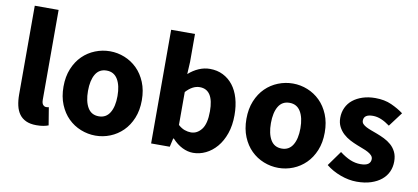

<svg xmlns="http://www.w3.org/2000/svg" viewBox="-67 -928 2541 1166"><g transform="rotate(10 1203.5 -344.5)"><path d="M200 12Q162 12 136 0Q110 -12 94.5 -33.5Q79 -55 72 -85.5Q65 -116 65 -154V-701H212V-148Q212 -125 220.5 -116Q229 -107 238 -107Q243 -107 246.5 -107Q250 -107 256 -109L274 0Q262 5 243.5 8.5Q225 12 200 12Z M564 12Q517 12 473 -5.5Q429 -23 395.5 -56Q362 -89 342 -137.5Q322 -186 322 -248Q322 -310 342 -358.5Q362 -407 395.5 -440Q429 -473 473 -490.5Q517 -508 564 -508Q611 -508 654.5 -490.5Q698 -473 731.5 -440Q765 -407 785 -358.5Q805 -310 805 -248Q805 -186 785 -137.5Q765 -89 731.5 -56Q698 -23 654.5 -5.5Q611 12 564 12ZM564 -107Q609 -107 632 -145Q655 -183 655 -248Q655 -313 632 -351Q609 -389 564 -389Q518 -389 495.5 -351Q473 -313 473 -248Q473 -183 495.5 -145Q518 -107 564 -107Z M1166 12Q1133 12 1099.5 -4.5Q1066 -21 1037 -53H1033L1021 0H906V-701H1053V-529L1049 -453Q1078 -479 1111.5 -493.5Q1145 -508 1180 -508Q1225 -508 1261 -490Q1297 -472 1322.5 -439.5Q1348 -407 1361.5 -360.5Q1375 -314 1375 -257Q1375 -193 1357.5 -143Q1340 -93 1310.5 -58.5Q1281 -24 1243.5 -6Q1206 12 1166 12ZM1132 -108Q1170 -108 1197 -142.5Q1224 -177 1224 -254Q1224 -388 1138 -388Q1094 -388 1053 -343V-140Q1073 -122 1093 -115Q1113 -108 1132 -108Z M1692 12Q1645 12 1601 -5.5Q1557 -23 1523.5 -56Q1490 -89 1470 -137.5Q1450 -186 1450 -248Q1450 -310 1470 -358.5Q1490 -407 1523.5 -440Q1557 -473 1601 -490.5Q1645 -508 1692 -508Q1739 -508 1782.5 -490.5Q1826 -473 1859.5 -440Q1893 -407 1913 -358.5Q1933 -310 1933 -248Q1933 -186 1913 -137.5Q1893 -89 1859.5 -56Q1826 -23 1782.5 -5.5Q1739 12 1692 12ZM1692 -107Q1737 -107 1760 -145Q1783 -183 1783 -248Q1783 -313 1760 -351Q1737 -389 1692 -389Q1646 -389 1623.5 -351Q1601 -313 1601 -248Q1601 -183 1623.5 -145Q1646 -107 1692 -107Z M2175 12Q2126 12 2074.5 -7Q2023 -26 1985 -57L2051 -149Q2085 -123 2116 -110Q2147 -97 2179 -97Q2212 -97 2227 -108Q2242 -119 2242 -139Q2242 -151 2233.5 -160.5Q2225 -170 2210.5 -178Q2196 -186 2178 -192.5Q2160 -199 2141 -207Q2118 -216 2095 -228Q2072 -240 2053 -257.5Q2034 -275 2022 -298.5Q2010 -322 2010 -353Q2010 -387 2023.5 -416Q2037 -445 2062 -465Q2087 -485 2122 -496.5Q2157 -508 2200 -508Q2257 -508 2300 -488.5Q2343 -469 2375 -445L2309 -357Q2282 -377 2256 -388Q2230 -399 2204 -399Q2148 -399 2148 -360Q2148 -348 2156 -339.5Q2164 -331 2177.5 -324Q2191 -317 2208.5 -310.5Q2226 -304 2245 -297Q2269 -288 2292.5 -276.5Q2316 -265 2335.5 -248Q2355 -231 2367 -206.5Q2379 -182 2379 -148Q2379 -114 2366 -85Q2353 -56 2327 -34.5Q2301 -13 2263 -0.5Q2225 12 2175 12Z"/></g></svg>

Font: Giro Regular
Style: Bold
Weight: 700
Designer: Paul D. Hunt
Foundry: Adobe Systems Incorporated
Version: Version 1.000;PS 1.0;hotconv 1.0.88;makeotf.lib2.5.647800